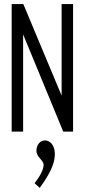

<svg xmlns="http://www.w3.org/2000/svg" viewBox="-20 -643 415 938"><path d="M37 0H93V-475L289 0H337V-623H281V-176L94 -623H37ZM174 275C222 209 248 158 248 110C248 66 224 43 200 43C176 43 158 64 158 94C158 126 193 138 193 163C193 185 174 221 149 252Z"/></svg>

Font: Inconsolata Condensed
Style: Regular
Weight: 400
Width: 3
Monospace: yes
Designer: Raph Levien, Cyreal, Brenton Simpson
Foundry: Raph Levien, Cyreal, Google
Version: Version 3.100